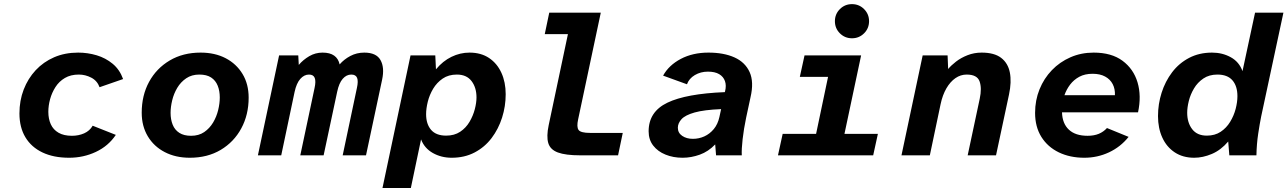

<svg xmlns="http://www.w3.org/2000/svg" viewBox="-20 -771 6390 953"><path d="M323.1 12Q246.2 12 191 -14.2Q135.7 -40.4 106.1 -89.6Q76.5 -138.8 76.5 -208Q76.5 -271.8 97.6 -326.5Q118.7 -381.2 157.1 -422.5Q195.6 -463.8 249 -486.9Q302.5 -509.9 368.1 -509.9Q415 -509.9 459.7 -496.6Q504.4 -483.3 539.3 -454.4Q574.2 -425.5 591 -378.6L474.2 -338.1Q462.5 -370.3 433 -385.6Q403.6 -400.9 371.1 -400.9Q330.8 -400.9 302 -383.9Q273.3 -367 255.3 -338.9Q237.4 -310.8 228.6 -278.7Q219.9 -246.6 219.9 -215.8Q219.9 -181.1 232.1 -154.2Q244.4 -127.3 270.4 -112.2Q296.5 -97 337.1 -97Q370 -97 397.7 -109.2Q425.4 -121.5 440 -147L554.9 -101.5Q517.9 -46.2 456 -17.1Q394.1 12 323.1 12Z M922.1 12Q851.7 12 797.8 -16Q743.9 -43.9 713.6 -94.5Q683.4 -145 683.4 -211.5Q683.4 -297.4 719.9 -364.6Q756.5 -431.8 822.5 -470.9Q888.5 -509.9 975.4 -509.9Q1046.8 -509.9 1100.2 -482Q1153.6 -454 1183.9 -403.8Q1214.2 -353.7 1214.2 -286.4Q1214.2 -201.3 1177.6 -133.7Q1141.1 -66.1 1075.4 -27Q1009.8 12 922.1 12ZM928.3 -97Q966.7 -97 993.7 -115.5Q1020.6 -134.1 1037.8 -162.9Q1054.9 -191.8 1062.9 -224.8Q1070.9 -257.9 1070.9 -287.1Q1070.9 -320.1 1060.5 -345.9Q1050.1 -371.7 1028 -386.3Q1005.9 -400.9 969.3 -400.9Q931.6 -400.9 904.3 -382.4Q877 -363.8 859.8 -335Q842.6 -306.1 834.7 -273.1Q826.7 -240 826.7 -210.8Q826.7 -177.9 837.1 -152Q847.4 -126.2 870.1 -111.6Q892.7 -97 928.3 -97Z M1260.1 0 1365.3 -496H1460.5L1463 -448.8Q1484.7 -474.4 1514.9 -492.1Q1545.1 -509.9 1581.1 -509.9Q1617.6 -509.9 1638.5 -495Q1659.5 -480.2 1665.8 -451.3Q1687.3 -476.3 1718.8 -493.1Q1750.4 -509.9 1788.1 -509.9Q1847.8 -509.9 1868.6 -472.9Q1889.5 -435.9 1876.7 -375.8L1796.7 0H1680.9L1751.4 -333.8Q1759.1 -367.8 1752.5 -384.4Q1745.9 -400.9 1723.7 -400.9Q1699.5 -400.9 1681.1 -379.8Q1662.7 -358.7 1653.6 -315.7L1586.3 0H1470.5L1541.3 -334Q1548.7 -367.3 1542.2 -384.1Q1535.7 -400.9 1513.7 -400.9Q1489.6 -400.9 1470.5 -379.3Q1451.5 -357.7 1442.2 -314.7L1375.9 0Z M1878.5 162 2017.7 -496H2140.6L2143.9 -426.9Q2178.1 -468.2 2221.1 -489Q2264.1 -509.9 2310.4 -509.9Q2367.5 -509.9 2407.5 -483.1Q2447.5 -456.3 2468.7 -409.7Q2490 -363.1 2490 -303.3Q2490 -243.5 2472.1 -187.2Q2454.2 -130.9 2420.1 -85.7Q2386 -40.6 2335.9 -14.3Q2285.8 12 2222.1 12Q2170.3 12 2128.5 -11.5Q2086.7 -35.1 2069.9 -79.1L2019.3 162ZM2194.4 -97.8Q2235.3 -97.8 2264.1 -117Q2293 -136.3 2310.6 -166.4Q2328.3 -196.5 2336.7 -228.9Q2345.1 -261.3 2345.1 -287.3Q2345.1 -336.6 2320.4 -368.8Q2295.8 -400.9 2247.8 -400.9Q2206.4 -400.9 2177.3 -381Q2148.2 -361.1 2129.9 -330.5Q2111.7 -299.9 2103.3 -266Q2095 -232.1 2095 -204.2Q2095 -155.3 2119.7 -126.5Q2144.5 -97.8 2194.4 -97.8Z M2860.5 0Q2787.2 0 2749 -14.2Q2710.9 -28.5 2701.3 -61.2Q2691.7 -94 2703.4 -149.6L2798.9 -601.5H2683.9L2706.2 -708H2962L2849.6 -178.6Q2841.3 -140.8 2851.7 -126.1Q2862.2 -111.3 2909.2 -111.3H3071.1L3047.8 0Z M3368.2 12Q3321.5 12 3283.3 -3.6Q3245 -19.1 3222.3 -48.3Q3199.5 -77.5 3199.5 -119.3Q3199.5 -216.5 3292.7 -261.3Q3385.9 -306 3577.9 -313.7L3578.9 -317.9Q3586.1 -346.3 3578.4 -368.4Q3570.7 -390.4 3549.7 -402.9Q3528.7 -415.4 3493.6 -415.4Q3457.8 -415.4 3428.9 -398.4Q3400.1 -381.3 3389.8 -352.7L3271.3 -395.6Q3299.9 -447.4 3359.2 -478.7Q3418.5 -509.9 3496.3 -509.9Q3572.7 -509.9 3625.7 -486Q3678.7 -462 3700.8 -413.2Q3722.9 -364.3 3705.3 -288.5L3683.5 -187Q3671.7 -130.3 3666 -80.1Q3660.3 -29.9 3661.9 0H3534.2L3529.9 -54.2Q3495.9 -18.6 3453.4 -3.3Q3410.9 12 3368.2 12ZM3419.2 -81.9Q3448.9 -81.9 3475.9 -94Q3502.8 -106.2 3522.9 -130.3Q3542.9 -154.5 3550.8 -190.3L3559.3 -229.4Q3474.2 -225.9 3427.6 -212.7Q3381 -199.5 3362.7 -179.4Q3344.5 -159.3 3344.5 -137Q3344.5 -111.5 3366 -96.7Q3387.6 -81.9 3419.2 -81.9Z M3841.5 0 3864.8 -106.5H4030.7L4090.1 -389.5H3950L3973.3 -496H4254.2L4171.5 -106.5H4337.4L4314.1 0ZM4208.9 -581Q4173.5 -581 4148.8 -605.7Q4124.1 -630.3 4124.1 -665.8Q4124.1 -701.1 4148.8 -725.8Q4173.5 -750.5 4208.9 -750.5Q4244.2 -750.5 4268.9 -725.8Q4293.6 -701.1 4293.6 -665.8Q4293.6 -630.3 4268.9 -605.7Q4244.2 -581 4208.9 -581Z M4454.5 0 4559.7 -496H4683.4L4686.2 -428.5Q4700.9 -446.4 4725.4 -465.3Q4749.9 -484.3 4782.6 -497.1Q4815.3 -509.9 4852.3 -509.9Q4915.1 -509.9 4949.1 -483.9Q4983.2 -457.8 4992.4 -411.3Q5001.6 -364.7 4988.3 -302L4923.8 0H4783.1L4842.9 -280.8Q4854.2 -333.5 4842.1 -367.2Q4830 -400.9 4778.1 -400.9Q4747.9 -400.9 4722.2 -383.1Q4696.6 -365.3 4677.4 -332.4Q4658.3 -299.5 4648.6 -253.5L4595.3 0Z M5362 12Q5290.7 12 5235.3 -14.8Q5180 -41.7 5148.8 -91.6Q5117.7 -141.6 5117.7 -210.7Q5117.7 -273.4 5139.7 -327.6Q5161.7 -381.9 5200.9 -422.6Q5240.1 -463.4 5293.1 -486.6Q5346.1 -509.9 5408.3 -509.9Q5496.9 -509.9 5551.5 -469.5Q5606.2 -429.1 5626.2 -362.2Q5646.2 -295.2 5628.7 -213.5H5251.3Q5253 -157.7 5285.4 -127.4Q5317.8 -97 5378.3 -97Q5410.2 -97 5433.9 -106.8Q5457.6 -116.7 5474.5 -135.5L5581.9 -91.6Q5541.7 -41.5 5484.3 -14.7Q5427 12 5362 12ZM5263.4 -298.4H5514Q5515.3 -329.5 5502.9 -353.5Q5490.5 -377.4 5465.3 -391.1Q5440.1 -404.8 5403 -404.8Q5364.6 -404.8 5337.1 -389.9Q5309.7 -375 5291.5 -351Q5273.3 -327 5263.4 -298.4Z M5907.4 12Q5851.3 12 5810.8 -14.8Q5770.3 -41.6 5749.1 -88.3Q5727.8 -135 5727.8 -194.7Q5727.8 -254.4 5745.7 -310.7Q5763.6 -367 5797.8 -412.2Q5832 -457.3 5882.1 -483.6Q5932.2 -509.9 5995.9 -509.9Q6047.3 -509.9 6089 -486.9Q6130.7 -463.9 6147.2 -417.9L6209.5 -708H6350.3L6239.8 -192.4Q6232.7 -157.2 6225.1 -107.1Q6217.5 -56.9 6216.3 0H6081.8L6076.3 -68.6Q6039.7 -25.8 5995.1 -6.9Q5950.5 12 5907.4 12ZM5970 -97.8Q6010.3 -97.8 6038.9 -116.9Q6067.5 -136 6085.9 -166.3Q6104.3 -196.5 6113.2 -230.4Q6122 -264.3 6122 -293.7Q6122 -343.6 6097.3 -372.3Q6072.5 -400.9 6022.6 -400.9Q5981.7 -400.9 5952.9 -381.3Q5924 -361.7 5906.4 -331.9Q5888.7 -302.2 5880.7 -269.9Q5872.7 -237.7 5872.7 -211.4Q5872.7 -162.1 5897.4 -129.9Q5922 -97.8 5970 -97.8Z"/></svg>

Font: Atkinson Hyperlegible Mono ExtraLight
Style: Italic
Weight: 200
Italic angle: -12°
Monospace: yes
Designer: Elliott Scott, Megan Eiswerth, Linus Boman, Theodore Petrosky, Letters from Sweden
Foundry: Applied Design Works, Letters from Sweden
Version: Version 2.001